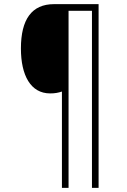

<svg xmlns="http://www.w3.org/2000/svg" viewBox="-20 -780 614 927"><path d="M456 127V-760H241C133 -760 81 -686 81 -546C81 -416 128 -329 222 -329C245 -329 261 -332 279 -338V127H311V-728H424V127Z"/></svg>

Font: Noto Sans Lao UI SemCond ExtLt
Style: Regular
Weight: 200
Width: 4
Designer: Monotype Design Team
Foundry: Monotype Imaging Inc.
Version: Version 2.000